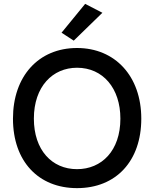

<svg xmlns="http://www.w3.org/2000/svg" viewBox="-20 -960 799 992"><path d="M710 -347C710 -567 574 -712 378 -712C179 -712 47 -566 47 -347C47 -126 179 12 378 12C580 12 710 -128 710 -347ZM378 -610C512 -610 602 -504 602 -347C602 -181 505 -86 378 -86C248 -86 155 -185 155 -347C155 -513 252 -610 378 -610ZM420 -940 298 -791 361 -750 509 -894Z"/></svg>

Font: Mint Spirit No2
Style: Bold
Weight: 700
Designer: HARENDAL Hirwen
Foundry: Arkandis Digital Foundry.
Version: Version 1.004;FFEdit